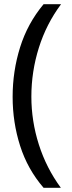

<svg xmlns="http://www.w3.org/2000/svg" viewBox="-20 -734 340 912"><path d="M40 -274Q40 -396 75.5 -509.5Q111 -623 187 -714H270Q200 -620 164.5 -507Q129 -394 129 -275Q129 -159 164.5 -47.5Q200 64 269 158H187Q111 70 75.5 -41.5Q40 -153 40 -274Z"/></svg>

Font: Noto Sans Thai Looped
Style: Regular
Weight: 400
Designer: Sasikarn Vongin, Ben Mitchell
Foundry: The Fontpad Ltd
Version: Version 1.001; ttfautohint (v1.8.4.7-5d5b)